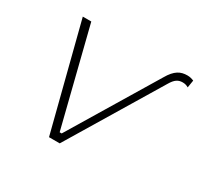

<svg xmlns="http://www.w3.org/2000/svg" viewBox="-117 -674 859 823"><g transform="rotate(30 312.5 -263.0)"><path d="M536 -451C554 -482 569 -490 591 -490C602 -490 611 -487 619 -482L625 -519C615 -523 606 -526 593 -526C560 -526 534 -514 507 -467L250 -41H240L120 -520H78L211 0H264Z"/></g></svg>

Font: Fixel Display ExtraLight
Style: Italic
Weight: 200
Italic angle: -10°
Designer: AlfaBravo + MacPaw
Foundry: Kyrylo Tkachov, Marchela Mozhyna, Serhii Makarenko, Maria Weinstein, Zakhar Kryvoshyya
Version: Version 1.210;Glyphs 3.2 (3217)